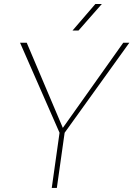

<svg xmlns="http://www.w3.org/2000/svg" viewBox="-20 -920 653 940"><path d="M446.8 -900.4H478.5L364.3 -770.5H335ZM287.6 -293.9 583.5 -710.9H613.3L296.4 -270L258.3 0H233.4L271.5 -270L78.1 -710.9H110.8Z"/></svg>

Font: Robert Sans Thin
Style: Italic
Weight: 100
Italic angle: -8°
Designer: Christian Robertson (extended by Adam Twardoch)
Foundry: Google
Version: Version 12.135;April 2, 2019;FontCreator 11.5.0.2425 64-bit;